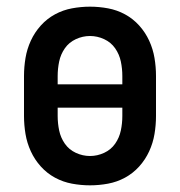

<svg xmlns="http://www.w3.org/2000/svg" viewBox="-20 -548 540 576"><path d="M250 8Q223 8 196 3Q169 -2 145 -15Q121 -28 102.5 -48.5Q84 -69 72.5 -94Q61 -119 56.5 -146Q52 -173 52 -200V-320Q52 -347 56.5 -374Q61 -401 72.5 -426Q84 -451 102.5 -471.5Q121 -492 145 -505Q169 -518 196 -523Q223 -528 250 -528Q277 -528 304 -523Q331 -518 355 -505Q379 -492 397.5 -471.5Q416 -451 427.5 -426Q439 -401 443.5 -374Q448 -347 448 -320V-200Q448 -173 443.5 -146Q439 -119 427.5 -94Q416 -69 397.5 -48.5Q379 -28 355 -15Q331 -2 304 3Q277 8 250 8ZM153 -295H347V-320Q347 -342 342.5 -363.5Q338 -385 325.5 -403Q313 -421 292.5 -430.5Q272 -440 250 -440Q228 -440 207.5 -430.5Q187 -421 174.5 -403Q162 -385 157.5 -363.5Q153 -342 153 -320ZM250 -80Q272 -80 292.5 -89.5Q313 -99 325.5 -117Q338 -135 342.5 -156.5Q347 -178 347 -200V-225H153V-200Q153 -178 157.5 -156.5Q162 -135 174.5 -117Q187 -99 207.5 -89.5Q228 -80 250 -80Z"/></svg>

Font: Iosevka SS04 Semibold
Style: Regular
Weight: 600
Monospace: yes
Designer: Belleve Invis
Foundry: Belleve Invis
Version: Version 19.0.0; ttfautohint (v1.8.4)